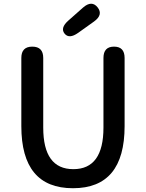

<svg xmlns="http://www.w3.org/2000/svg" viewBox="-20 -984 773 1017"><path d="M93 -316V-677Q93 -737 151 -737Q209 -737 209 -677V-308Q209 -88 368.5 -88Q528 -88 528 -308V-677Q528 -737 584 -737Q640 -737 640 -677V-316Q640 13 366.5 13Q93 13 93 -316ZM394 -810Q346 -776 322 -806Q298 -836 342 -875L420 -944Q466 -984 497 -945Q528 -906 478 -870Z"/></svg>

Font: Resource Han Rounded KR Medium
Style: Regular
Weight: 500
Designer: Cyano Hao (round all glyphs); Ryoko NISHIZUKA 西塚涼子 (kana, bopomofo & ideographs); Paul D. Hunt (Latin, Greek & Cyrillic)
Foundry: Cyano Hao
Version: 0.990